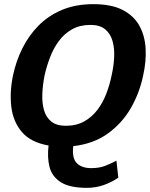

<svg xmlns="http://www.w3.org/2000/svg" viewBox="-20 -697 723 925"><path d="M43 -335Q57 -402 87.5 -463.5Q118 -525 165 -573Q212 -621 278 -649Q344 -677 430 -677Q517 -677 571 -649Q625 -621 651.5 -573Q678 -525 681.5 -463.5Q685 -402 670 -335Q653 -251 611 -177.5Q569 -104 500 -54Q431 -4 333 7Q326 65 350 89Q374 113 419 113Q458 113 486.5 102Q515 91 541 77L550 159Q518 181 479.5 194.5Q441 208 399 208Q315 208 272.5 180.5Q230 153 218.5 107Q207 61 214 4Q128 -11 85.5 -61Q43 -111 34.5 -182.5Q26 -254 43 -335ZM195 -335Q186 -290 184 -246.5Q182 -203 191.5 -168Q201 -133 226.5 -112Q252 -91 297 -91Q348 -91 385.5 -112Q423 -133 449.5 -168Q476 -203 492.5 -246.5Q509 -290 518 -335Q528 -379 530 -422Q532 -465 522 -500Q512 -535 486.5 -556Q461 -577 416 -577Q365 -577 327.5 -556Q290 -535 264 -500Q238 -465 221.5 -422Q205 -379 195 -335Z"/></svg>

Font: Epunda Sans
Style: Bold Italic
Weight: 700
Italic angle: -12.0243°
Designer: Simon Atzbach
Foundry: typofactur
Version: Version 2.204; ttfautohint (v1.8.4.7-5d5b)